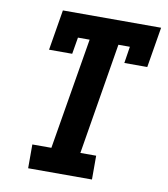

<svg xmlns="http://www.w3.org/2000/svg" viewBox="-82 -805 765 874"><g transform="rotate(10 300.0 -367.5)"><path d="M107 0V-110H195L281 -625H227L214 -548H107L138 -735H592L561 -548H455L467 -625H414L329 -110H402V0Z"/></g></svg>

Font: Iosevka Curly Slab XBdExObl
Style: Regular
Weight: 800
Width: 7
Italic angle: -9°
Monospace: yes
Designer: Belleve Invis
Foundry: Belleve Invis
Version: Version 11.1.0; ttfautohint (v1.8.3)